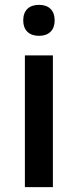

<svg xmlns="http://www.w3.org/2000/svg" viewBox="-20 -767 319 787"><path d="M196.8 -540H82V0H196.8ZM75.2 -683.1C75.2 -644 98.6 -620.1 140.1 -620.1C180.7 -620.1 204.1 -644 204.1 -683.1C204.1 -724.1 180.7 -747.1 140.1 -747.1C98.6 -747.1 75.2 -724.1 75.2 -683.1Z"/></svg>

Font: Samim Medium
Style: Regular
Weight: 500
Foundry: DejaVu fonts team - Redesigned by Saber Rastikerdar
Version: Version 4.0.5